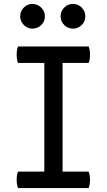

<svg xmlns="http://www.w3.org/2000/svg" viewBox="-20 -959 544 979"><path d="M72 0Q65 -17 65 -42.5Q65 -68 72 -84H206V-638H72Q65 -655 65 -680.5Q65 -706 72 -722H432Q439 -706 439 -680.5Q439 -655 432 -638H299V-84H432Q439 -68 439 -42.5Q439 -17 432 0ZM352 -813Q326 -813 307.5 -831.5Q289 -850 289 -876Q289 -902 307.5 -920.5Q326 -939 352 -939Q378 -939 396.5 -920.5Q415 -902 415 -876Q415 -849 396.5 -831Q378 -813 352 -813ZM145 -813Q120 -813 101.5 -831.5Q83 -850 83 -876Q83 -902 101.5 -920.5Q120 -939 145 -939Q171 -939 190 -920.5Q209 -902 209 -876Q209 -849 190 -831Q171 -813 145 -813Z"/></svg>

Font: Borel
Style: Regular
Weight: 400
Designer: Rosalie Wagner
Foundry: ANRT
Version: Version 1.007; ttfautohint (v1.8.4.7-5d5b)